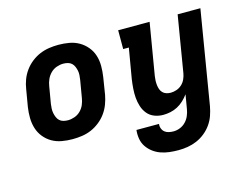

<svg xmlns="http://www.w3.org/2000/svg" viewBox="-101 -695 1402 1085"><g transform="rotate(-15 600.0 -152.5)"><path d="M257 8Q225 8 194 2.5Q163 -3 137 -18Q111 -33 92 -56.5Q73 -80 64 -109Q55 -138 54.5 -170Q54 -202 59 -234L76 -334Q80 -361 90 -387.5Q100 -414 117 -437.5Q134 -461 157.5 -479.5Q181 -498 207.5 -509Q234 -520 261.5 -524Q289 -528 316 -528Q348 -528 379 -522.5Q410 -517 436 -502Q462 -487 481.5 -463.5Q501 -440 510 -411Q519 -382 519 -350Q519 -318 514 -286L498 -186Q493 -159 483 -132.5Q473 -106 456 -82.5Q439 -59 415.5 -40.5Q392 -22 366 -11Q340 0 312 4Q284 8 257 8ZM259 -102Q278 -102 298 -109Q318 -116 333 -131Q348 -146 356 -165Q364 -184 367 -204L384 -304Q386 -317 387 -331Q388 -345 385.5 -357.5Q383 -370 378 -382Q373 -394 364 -402.5Q355 -411 342 -414.5Q329 -418 315 -418Q296 -418 276 -411Q256 -404 241 -389Q226 -374 217.5 -355Q209 -336 206 -316L189 -216Q187 -203 186.5 -189Q186 -175 188.5 -162.5Q191 -150 196 -138Q201 -126 210 -117.5Q219 -109 232 -105.5Q245 -102 259 -102ZM819 223Q792 223 766 220Q740 217 716 208.5Q692 200 672 185Q652 170 638 149.5Q624 129 619.5 103.5Q615 78 618 51H750Q748 65 753 78Q758 91 768 99Q778 107 791.5 110Q805 113 819 113Q838 113 857 105.5Q876 98 890.5 83Q905 68 913 49Q921 30 924 11L938 -72Q925 -54 908 -38Q891 -22 871 -11.5Q851 -1 829.5 3.5Q808 8 787 8Q760 8 735.5 -1.5Q711 -11 695 -30.5Q679 -50 671 -75Q663 -100 661 -126Q659 -152 661 -179.5Q663 -207 667 -234L697 -410H664V-520H848L797 -216Q795 -203 794.5 -190Q794 -177 795.5 -164Q797 -151 801 -139.5Q805 -128 813.5 -119Q822 -110 834.5 -106Q847 -102 860 -102Q877 -102 894.5 -108Q912 -114 925.5 -126.5Q939 -139 946.5 -155.5Q954 -172 957 -189L1012 -520H1145L1054 29Q1049 56 1040 82Q1031 108 1014.5 131.5Q998 155 975 173.5Q952 192 926 203Q900 214 873 218.5Q846 223 819 223Z"/></g></svg>

Font: Iosevka Etoile Extrabold
Style: Italic
Weight: 800
Italic angle: -9°
Designer: Belleve Invis
Foundry: Belleve Invis
Version: Version 22.1.2; ttfautohint (v1.8.4)